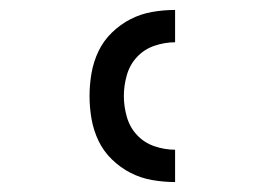

<svg xmlns="http://www.w3.org/2000/svg" viewBox="-20 -800 540 386"><path d="M332 -434Q309 -434 286 -438Q263 -442 242.5 -452.5Q222 -463 205 -479.5Q188 -496 178 -517Q168 -538 164 -561Q160 -584 160 -607Q160 -630 164 -653Q168 -676 178 -697Q188 -718 205 -734.5Q222 -751 242.5 -761.5Q263 -772 286 -776Q309 -780 332 -780V-715Q311 -715 290.5 -708Q270 -701 255.5 -685.5Q241 -670 235 -649Q229 -628 229 -607Q229 -586 235 -565Q241 -544 255.5 -528.5Q270 -513 290.5 -506Q311 -499 332 -499Z"/></svg>

Font: Moesevka
Style: Regular
Weight: 400
Monospace: yes
Designer: Belleve Invis
Foundry: Belleve Invis
Version: Version 32.5.0; ttfautohint (v1.8.4)